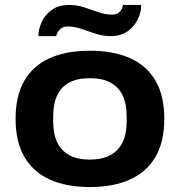

<svg xmlns="http://www.w3.org/2000/svg" viewBox="-20 -744 726 776"><path d="M343 12Q248 12 181 -18.5Q114 -49 78.5 -110Q43 -171 43 -264Q43 -357 78.5 -418Q114 -479 181 -509Q248 -539 343 -539Q438 -539 505.5 -509Q573 -479 608.5 -418Q644 -357 644 -264Q644 -171 608.5 -110Q573 -49 505.5 -18.5Q438 12 343 12ZM343 -99Q393 -99 426 -117Q459 -135 475.5 -169Q492 -203 492 -253V-274Q492 -324 475.5 -358.5Q459 -393 426 -410.5Q393 -428 343 -428Q293 -428 260 -410.5Q227 -393 211 -358.5Q195 -324 195 -274V-253Q195 -203 211 -169Q227 -135 260 -117Q293 -99 343 -99ZM135 -598Q136 -629 150 -658Q164 -687 191.5 -705.5Q219 -724 258 -724Q291 -724 320 -714.5Q349 -705 377 -695Q405 -685 433 -685Q452 -685 463 -695.5Q474 -706 477 -724H551Q551 -693 536 -664Q521 -635 494 -616.5Q467 -598 427 -598Q396 -598 366 -608Q336 -618 308 -627.5Q280 -637 254 -637Q235 -637 223.5 -626.5Q212 -616 207 -598Z"/></svg>

Font: Archivo SemiExpanded
Style: Bold
Weight: 700
Width: 6
Designer: Hector Gatti
Foundry: Omnibus-Type
Version: Version 2.001